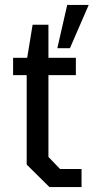

<svg xmlns="http://www.w3.org/2000/svg" viewBox="-20 -757 379 777"><path d="M212 -562 252 -737H339L263 -562ZM180 0 88 -91V-453H33V-523H90L112 -657H176V-523H287V-453H176V-122L223 -73H310V0Z"/></svg>

Font: Tomorrow
Style: Regular
Weight: 400
Designer: Tony de Marco, Monica Rizzolli
Foundry: Just in Type
Version: Version 2.002